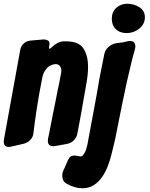

<svg xmlns="http://www.w3.org/2000/svg" viewBox="-50 -789 801 1027"><path d="M725 -696Q725 -677 716.5 -661.5Q708 -646 694 -635Q680 -624 663 -618Q646 -612 628 -612Q591 -612 569.5 -633Q548 -654 548 -689Q548 -725 572 -747Q596 -769 631 -769Q666 -769 695.5 -750.5Q725 -732 725 -696ZM227 -536Q257 -566 289 -568H303Q371 -568 396 -530Q421 -492 421 -430Q421 -412 419 -391.5Q417 -371 413 -348Q398 -258 385 -187.5Q372 -117 364 -75Q360 -53 344.5 -38Q329 -23 307 -19L246 -8Q242 -7 235 -7Q206 -7 206 -36Q206 -43 207 -47Q212 -70 218 -101.5Q224 -133 231 -168.5Q238 -204 245.5 -240Q253 -276 259 -309Q263 -326 266 -340.5Q269 -355 271 -368L274 -384Q278 -399 278 -412Q278 -426 270 -436Q262 -446 248 -446Q233 -446 213 -435Q201 -427 191 -411.5Q181 -396 177 -378Q157 -278 145.5 -200Q134 -122 129 -77Q127 -56 112 -40.5Q97 -25 76 -20L11 -5Q1 -3 -2 -3Q-30 -3 -30 -31Q-30 -38 -29 -42L58 -521Q62 -543 77 -556.5Q92 -570 114 -572L183 -578Q196 -578 205.5 -573Q215 -568 215 -553Q215 -551 213 -541Q212 -538 212 -533Q212 -528 214 -528Q217 -528 227 -536ZM605 -562 627 -567Q638 -570 644 -570Q674 -570 674 -540Q674 -534 671 -523L657 -472L628 -349L602 -225L565 -40L545 42Q538 70 526 101Q514 132 496 158Q478 184 452 201Q426 218 391 218Q350 218 307 194Q290 184 286.5 170.5Q283 157 283 150Q283 135 290 121L314 67Q322 50 331 46.5Q340 43 348 43Q357 43 369 46Q379 48 382 48Q393 48 403 27Q408 19 411.5 7.5Q415 -4 418 -18L467 -282L481 -364L508 -500Q513 -523 531 -538.5Q549 -554 572 -558Z"/></svg>

Font: Bangerz 2
Style: Regular
Weight: 400
Designer: vernon adams
Foundry: Vernon Adams
Version: Version 2.10;December 28, 2023;FontCreator 13.0.0.2683 64-bi